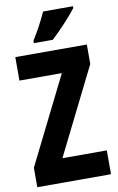

<svg xmlns="http://www.w3.org/2000/svg" viewBox="-101 -985 640 1039"><g transform="rotate(-10 219.5 -465.5)"><path d="M377 -921V-931H213C193 -886 167 -837 134 -784V-771H238C286 -815 350 -885 377 -921ZM422 0V-131H178L415 -607V-714H22V-585H255L17 -107V0Z"/></g></svg>

Font: Noto Sans Kannada ExtraCondensed ExtraBold
Style: Regular
Weight: 800
Width: 2
Designer: Jelle Bosma - Monotype Design Team
Foundry: Monotype Imaging Inc.
Version: Version 2.005